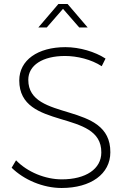

<svg xmlns="http://www.w3.org/2000/svg" viewBox="-20 -936 639 957"><path d="M271 -916 171 -799H213L294 -892L375 -799H417L317 -916ZM487 -606 506 -644C454 -678 377 -701 306 -701C168 -701 76 -636 76 -535C76 -283 487 -395 485 -176C485 -94 408 -42 288 -42C206 -42 117 -78 60 -137L38 -100C99 -40 194 1 287 1C433 1 530 -69 530 -177C532 -435 121 -325 121 -538C121 -611 193 -657 304 -657C364 -657 435 -640 487 -606Z"/></svg>

Font: Montserrat ExtraLight
Style: Regular
Weight: 250
Designer: Julieta Ulanovsky
Foundry: Julieta Ulanovsky
Version: Version 4.000